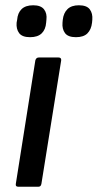

<svg xmlns="http://www.w3.org/2000/svg" viewBox="-20 -708 370 728"><path d="M49 0Q38 0 40 -11L114 -479Q117 -490 127 -490H202Q213 -490 212 -479L137 -11Q135 0 126 0ZM268 -567Q238 -567 226.5 -582.5Q215 -598 217 -622L218 -633Q221 -659 236 -673.5Q251 -688 279 -688Q309 -688 320.5 -672.5Q332 -657 330 -633L329 -622Q326 -596 311.5 -581.5Q297 -567 268 -567ZM94 -567Q64 -567 52.5 -582.5Q41 -598 43 -622L45 -633Q47 -659 62 -673.5Q77 -688 106 -688Q135 -688 147 -672.5Q159 -657 156 -633L155 -622Q153 -596 138 -581.5Q123 -567 94 -567Z"/></svg>

Font: Sofia Sans SemiBold
Style: Italic
Weight: 600
Italic angle: -9°
Designer: Botio Nikoltchev, Ani Petrova
Foundry: lettersoup
Version: Version 4.100-B